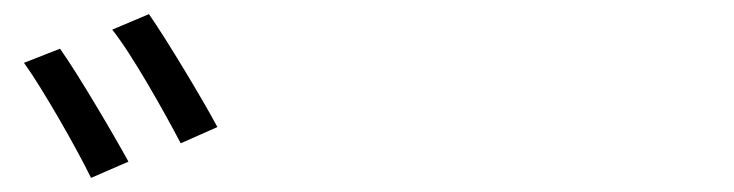

<svg xmlns="http://www.w3.org/2000/svg" viewBox="-20 -858 1040 272"><path d="M65 -789 14 -769C40 -733 88 -649 109 -606L162 -629C140 -669 90 -754 65 -789ZM191 -838 139 -816C167 -781 213 -699 236 -655L288 -678C266 -719 216 -802 191 -838Z"/></svg>

Font: Noto Sans JP DemiLight
Style: Regular
Weight: 350
Designer: Ryoko NISHIZUKA 西塚涼子 (kana, bopomofo & ideographs); Paul D. Hunt (Latin, Greek & Cyrillic); Sandoll Communications 산돌커뮤니
Foundry: Adobe
Version: Version 2.004;hotconv 1.0.118;makeotfexe 2.5.65603